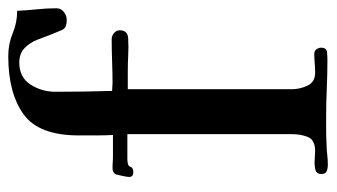

<svg xmlns="http://www.w3.org/2000/svg" viewBox="-190 -600 794 453"><g transform="rotate(-90 206.5 -374.0)"><path d="M413 -637Q413 -627 404.5 -620Q396 -613 385 -613Q377 -613 370.5 -615.5Q364 -618 361 -626Q355 -640 349.5 -654Q344 -668 339 -682Q332 -700 319 -712.5Q306 -725 285 -725Q250 -725 233 -698.5Q216 -672 216 -640Q216 -606 216.5 -572.5Q217 -539 218 -506L236 -505Q262 -505 288 -506Q314 -507 340 -507Q348 -507 354.5 -501.5Q361 -496 361 -488Q361 -468 340 -468Q321 -467 302.5 -468Q284 -469 265 -469H222V-82Q222 -63 230.5 -45Q239 -27 261 -27Q273 -27 284 -28Q295 -29 306 -29Q313 -29 316.5 -23.5Q320 -18 320 -13Q320 0 309.5 1Q299 2 291 2Q257 2 223.5 0.5Q190 -1 156 -1Q140 -1 124.5 -1Q109 -1 93 0Q80 0 68 1.5Q56 3 43 3Q36 3 29 0.5Q22 -2 22 -12Q22 -24 32.5 -26.5Q43 -29 56 -28Q69 -27 76 -27Q102 -27 109 -43.5Q116 -60 116 -82V-470H57Q41 -470 39 -463Q37 -456 26 -456Q15 -456 15 -466Q15 -470 17.5 -482Q20 -494 21 -497Q25 -506 40.5 -505Q56 -504 65 -504H114Q113 -524 113 -544.5Q113 -565 113 -585Q113 -679 163 -715Q213 -751 300 -751Q329 -751 354 -740.5Q379 -730 407 -730Q408 -707 410.5 -683.5Q413 -660 413 -637Z"/></g></svg>

Font: Kaisei Tokumin Medium
Style: Regular
Weight: 500
Designer: Font-Kai, 金井和夫
Foundry: KAZUO KANAI
Version: Version 5.003